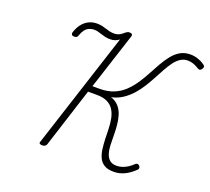

<svg xmlns="http://www.w3.org/2000/svg" viewBox="-164 -1224 1585 1451"><g transform="rotate(20 628.5 -499.0)"><path d="M886 17Q838 17 810 0Q782 -17 768 -46.5Q754 -76 749 -113.5Q744 -151 742.5 -192.5Q741 -234 740 -276Q739 -318 731.5 -355.5Q724 -393 706.5 -422Q689 -451 655.5 -468.5Q622 -486 567 -486H498L344 -5Q339 4 332 9Q325 14 310 14Q297 14 290.5 9Q284 4 288 -6L590 -939Q576 -928 558.5 -921.5Q541 -915 516 -915Q497 -915 479 -919Q461 -923 445 -928.5Q429 -934 413.5 -938Q398 -942 382 -942Q362 -942 343 -934Q324 -926 310 -908Q296 -890 287 -864Q284 -852 277.5 -846.5Q271 -841 257 -841Q242 -841 237 -848Q232 -855 234 -865Q246 -904 267 -932.5Q288 -961 318.5 -977Q349 -993 386 -993Q409 -993 427.5 -989Q446 -985 462 -979.5Q478 -974 495 -970Q512 -966 530 -966Q557 -966 576 -976.5Q595 -987 609 -1001Q618 -1007 624 -1010.5Q630 -1014 640 -1014Q654 -1014 660 -1008Q666 -1002 663 -992L515 -536H573Q637 -536 685.5 -556Q734 -576 770 -610.5Q806 -645 834.5 -687.5Q863 -730 887 -775.5Q911 -821 935 -863Q959 -905 986.5 -939.5Q1014 -974 1049 -994.5Q1084 -1015 1130 -1015Q1161 -1015 1191 -1005Q1221 -995 1245 -978Q1256 -970 1257 -962Q1258 -954 1250 -942Q1241 -931 1233.5 -930Q1226 -929 1215 -936Q1195 -949 1173 -957Q1151 -965 1127 -965Q1095 -965 1069 -948Q1043 -931 1021.5 -902Q1000 -873 979.5 -836Q959 -799 937.5 -758.5Q916 -718 891 -678Q866 -638 835 -603.5Q804 -569 765 -543Q726 -517 676 -506Q717 -492 740.5 -464.5Q764 -437 775 -401.5Q786 -366 790 -325Q794 -284 794 -242Q794 -200 795.5 -163Q797 -126 806.5 -96.5Q816 -67 836 -50Q856 -33 892 -33Q914 -33 936.5 -40.5Q959 -48 980 -61.5Q1001 -75 1017 -91Q1024 -99 1033 -100.5Q1042 -102 1051 -94Q1059 -85 1059.5 -76.5Q1060 -68 1053 -61Q1017 -25 975 -4Q933 17 886 17Z"/></g></svg>

Font: Playwrite RO ExtraLight
Style: Regular
Weight: 250
Version: Version 1.002